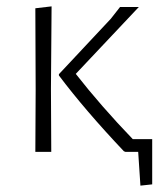

<svg xmlns="http://www.w3.org/2000/svg" viewBox="-20 -477 514 603"><path d="M91 0 92 -195 91 -451 142 -457 140 -198 141 0ZM218 -245Q297 -144 397 -40H458V102L421 106L414 0H374L369 -2Q247 -131 165 -240V-244L328 -418L357 -455H416Z"/></svg>

Font: Alegreya Sans SC Light
Style: Regular
Weight: 300
Designer: Juan Pablo del Peral
Foundry: Huerta Tipografica
Version: Version 2.007